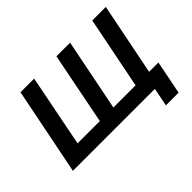

<svg xmlns="http://www.w3.org/2000/svg" viewBox="-163 -1002 1451 1451"><g transform="rotate(-45 562.5 -276.5)"><path d="M39 0 179 -700H325L211 -122H449L563 -700H709L594 -122H831L946 -700H1091L951 0ZM886 147 915 0H805L831 -122H1075L1022 147Z"/></g></svg>

Font: Argentum Sans Medium
Style: Italic
Weight: 500
Italic angle: -11°
Designer: Julieta Ulanovsky (font), Cristiano Sobral (main changes and remaster)
Foundry: Julieta Ulanovsky (font), Cristiano Sobral (main changes and remaster)
Version: Version 2.007;June 15, 2022;FontCreator 14.0.0.2814 64-bit; 